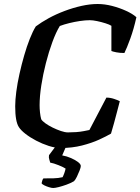

<svg xmlns="http://www.w3.org/2000/svg" viewBox="-20 -740 702 960"><path d="M284 0Q256 0 223.5 -10.5Q191 -21 160.5 -37Q130 -53 107 -71Q84 -89 74 -105Q65 -119 60.5 -144.5Q56 -170 56 -209Q56 -240 61.5 -282Q67 -324 77.5 -371Q88 -418 101 -463Q114 -508 129 -546Q144 -584 159 -608Q187 -629 223.5 -649Q260 -669 302.5 -685Q345 -701 387.5 -710.5Q430 -720 468 -720Q503 -720 540 -710.5Q577 -701 610 -686Q643 -671 662 -654Q649 -595 631.5 -547Q614 -499 602 -475Q579 -475 561.5 -478.5Q544 -482 537 -485V-611Q528 -617 507.5 -623.5Q487 -630 465.5 -634.5Q444 -639 429 -639Q407 -639 380 -635Q353 -631 326.5 -624.5Q300 -618 279 -610Q260 -579 242 -530Q224 -481 209.5 -424.5Q195 -368 186.5 -313Q178 -258 178 -214Q178 -196 180 -177.5Q182 -159 186 -144Q191 -135 207 -123.5Q223 -112 243.5 -102Q264 -92 284.5 -85Q305 -78 320 -78Q340 -78 361 -79.5Q382 -81 399.5 -84.5Q417 -88 427 -90L512 -252Q531 -252 550.5 -245.5Q570 -239 579 -234Q574 -214 566 -184Q558 -154 550 -124Q542 -94 535 -72Q513 -59 476 -42Q439 -25 390 -12.5Q341 0 284 0ZM246 200Q238 200 225 196Q212 192 201 186.5Q190 181 188 176Q191 166 191.5 162.5Q192 159 197 152Q226 152 248.5 151.5Q271 151 293 146Q298 136 302 124.5Q306 113 308 103Q298 96 273 86Q248 76 231 73Q230 67 226.5 57.5Q223 48 225 36Q236 21 253 -1.5Q270 -24 281 -37H323L291 37Q314 41 335.5 50.5Q357 60 370.5 70.5Q384 81 384 90Q384 97 378 112.5Q372 128 364.5 143.5Q357 159 350 166Q333 176 312 183.5Q291 191 273 195.5Q255 200 246 200Z"/></svg>

Font: Texturina Medium 12pt SemiBold
Style: Italic
Weight: 600
Italic angle: -11°
Version: Version 1.002